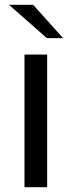

<svg xmlns="http://www.w3.org/2000/svg" viewBox="-20 -776 289 796"><path d="M81.5 0V-550H175.5V0ZM174 -618 17.5 -756H117.5L241.5 -618Z"/></svg>

Font: Junction Medium
Style: Regular
Weight: 500
Designer: Caroline Hadilaksono
Foundry: Caroline Hadilaksono, Tyler Finck, The League of Moveable Type
Version: Version 2.000; ttfautohint (v1.8.3)